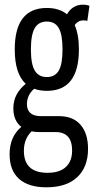

<svg xmlns="http://www.w3.org/2000/svg" viewBox="-20 -580 407 820"><path d="M180 -192Q150 -192 126 -201Q95 -174 95 -135Q95 -111 109.5 -97.5Q124 -84 155 -84H232Q292 -84 324 -47Q356 -10 356 56Q356 133 310 176.5Q264 220 178 220Q102 220 61.5 184Q21 148 21 79Q21 4 71 -38Q37 -65 37 -117Q37 -150 51 -176Q65 -202 90 -222Q43 -265 43 -369Q43 -546 180 -546Q233 -546 266 -519Q290 -560 334 -560Q351 -560 362 -555L353 -491Q345 -493 335 -493Q314 -493 299 -473Q317 -432 317 -369Q317 -192 180 -192ZM180 -251Q215 -251 231 -278.5Q247 -306 247 -369Q247 -432 231 -460Q215 -488 180 -488Q145 -488 128.5 -460Q112 -432 112 -369Q112 -306 128.5 -278.5Q145 -251 180 -251ZM82 64Q82 158 183 158Q235 158 261.5 133Q288 108 288 63Q288 -16 217 -16H148Q130 -16 115 -19Q82 13 82 64Z"/></svg>

Font: Georama Condensed
Style: Regular
Weight: 400
Width: 3
Designer: Jean-Baptiste Levee
Foundry: Production Type
Version: Version 1.000